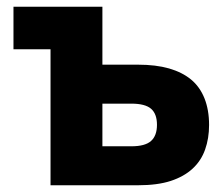

<svg xmlns="http://www.w3.org/2000/svg" viewBox="-20 -550 660 570"><path d="M130 0H389.5Q447.5 0 487 -12.9Q526.4 -25.9 551.8 -49.4Q577.2 -72.8 588.9 -106Q600.7 -139.2 600.7 -179Q600.7 -223.8 587 -258.1Q573.3 -292.3 547.2 -313.9Q521 -335.5 481.9 -346.8Q442.8 -358 389.5 -358H284V-530H20V-403.7H130ZM284 -115.7V-242.3H370Q410.9 -242.3 428.5 -227.1Q446 -211.9 446 -179.5Q446 -147.1 428.3 -131.4Q410.7 -115.7 370 -115.7Z"/></svg>

Font: Golos Text VF
Style: Regular
Weight: 400
Designer: A.Korolkova, Vitaly Kuzmin
Foundry: ParaType Ltd
Version: Version 2.005